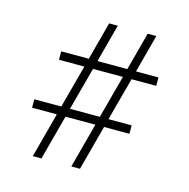

<svg xmlns="http://www.w3.org/2000/svg" viewBox="-93 -695 771 785"><g transform="rotate(15 292.5 -302.5)"><path d="M113.3 0 164.1 -190.4H59.1V-226.1H173.3L222.2 -408.2H114.7V-443.8H231.4L274.4 -605H311L268.1 -443.8H394.5L437.5 -605H474.1L431.2 -443.8H526.4V-408.2H421.9L373 -226.1H471.2V-190.4H363.8L313 0H276.4L327.1 -190.4H200.7L149.9 0ZM210 -226.1H336.4L385.3 -408.2H258.8Z"/></g></svg>

Font: Elstob ExtraLight
Style: Regular
Weight: 200
Designer: Peter S. Baker
Version: Version 1.015